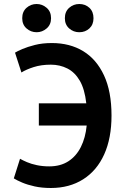

<svg xmlns="http://www.w3.org/2000/svg" viewBox="-20 -924 600 959"><path d="M234 15Q189 15 153 7Q117 -1 91 -12Q65 -23 49 -33L80 -131Q94 -123 115 -114Q136 -105 164.5 -99Q193 -93 226 -93Q282 -93 321.5 -118.5Q361 -144 384 -190Q407 -236 413 -297H174V-408H411Q403 -479 378.5 -521Q354 -563 316.5 -582Q279 -601 234 -601Q186 -601 148.5 -589Q111 -577 87 -562L55 -661Q66 -668 91.5 -679Q117 -690 154.5 -699.5Q192 -709 239 -709Q329 -709 395.5 -668.5Q462 -628 499.5 -547.5Q537 -467 537 -347Q537 -234 500.5 -153Q464 -72 395.5 -28.5Q327 15 234 15ZM376 -763Q347 -763 325.5 -782Q304 -801 304 -833Q304 -866 325.5 -885Q347 -904 376 -904Q406 -904 426.5 -885Q447 -866 447 -833Q447 -801 426.5 -782Q406 -763 376 -763ZM163 -763Q134 -763 112.5 -782Q91 -801 91 -833Q91 -866 112.5 -885Q134 -904 163 -904Q191 -904 213 -885Q235 -866 235 -833Q235 -801 213 -782Q191 -763 163 -763Z"/></svg>

Font: Ubuntu Sans Mono SemiBold
Style: Regular
Weight: 600
Monospace: yes
Designer: Dalton Maag Ltd
Foundry: Dalton Maag Ltd
Version: Version 1.006